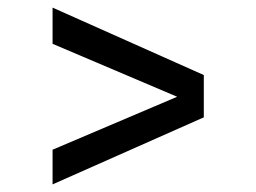

<svg xmlns="http://www.w3.org/2000/svg" viewBox="-20 -610 672 504"><path d="M515 -302 118 -126V-217L445 -356L118 -495V-590L515 -413Z"/></svg>

Font: Wix Madefor Text Medium
Style: Regular
Weight: 500
Designer: Dalton Maag Ltd
Foundry: Dalton Maag Ltd
Version: Version 3.100